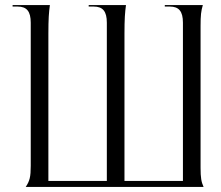

<svg xmlns="http://www.w3.org/2000/svg" viewBox="-20 -742 878 762"><path d="M82 0H788C779 -20 776 -36 776 -76V-638C776 -682 778 -698 785 -722H634V-716H654C690 -716 706 -697 706 -652V-24H474V-608C474 -668 476 -692 480 -722H332V-716H352C388 -716 404 -697 404 -652V-24H172V-608C172 -668 174 -692 178 -722H30V-716H50C86 -716 102 -697 102 -652V-84C102 -40 98 -24 82 0Z"/></svg>

Font: Sinistre
Style: Regular
Weight: 400
Designer: Jules Durand
Foundry: Collletttivo
Version: Version 69.420;Glyphs 3.2 (3217)